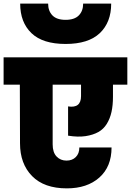

<svg xmlns="http://www.w3.org/2000/svg" viewBox="-34 -1056 721 1057"><path d="M-14.2 -589.8V-740.2H667V-589.8H587.9V-522.9Q587.9 -476.1 579.8 -439.7Q571.8 -403.3 554 -374.3Q536.1 -345.2 507.3 -329.1Q478.5 -313 437.3 -306.6Q396 -300.3 340.8 -309.1V-470.2Q412.1 -459 412.1 -526.9V-589.8H255.9V-261.2Q255.9 -217.3 277.3 -194.6Q298.8 -171.9 332 -171.9Q363.8 -171.9 383.3 -191.4Q402.8 -210.9 402.8 -244.1H580.1Q580.1 -138.2 512.9 -78.6Q445.8 -19 334 -19Q209 -19 142.6 -86.7Q76.2 -154.3 76.2 -267.1L75.2 -589.8ZM327.1 -814Q201.2 -814 139.2 -873.5Q77.1 -933.1 77.1 -1036.1H231Q231 -995.6 254.6 -971.2Q278.3 -946.8 327.1 -946.8Q376 -946.8 399.9 -971.2Q423.8 -995.6 423.8 -1036.1H578.1Q578.1 -933.1 515.4 -873.5Q452.6 -814 327.1 -814Z"/></svg>

Font: Poppins ExtraBold
Style: Regular
Weight: 800
Designer: Ninad Kale (Devanagari), Jonny Pinhorn (Latin)
Foundry: Indian Type Foundry
Version: Version 3.200;PS 1.000;hotconv 16.6.54;makeotf.lib2.5.65590